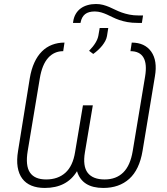

<svg xmlns="http://www.w3.org/2000/svg" viewBox="-20 -923 829 953"><path d="M69.6 -173.7 127.8 -534.4Q135.3 -579.2 150.6 -612.4Q165.8 -645.6 187.9 -667.6Q209.9 -689.6 238.3 -700.6Q266.7 -711.6 300.1 -711.6L293.7 -669Q248.9 -669 218.9 -635.7Q188.9 -602.3 177.6 -534.1L117.5 -173.7Q105.5 -100.9 128.7 -66.6Q152 -32.3 208.8 -32.3Q267.8 -32.3 304.7 -65.7Q341.6 -99.1 352.6 -167.6L391.7 -400.2H440.7L401.6 -167.6Q389.9 -98.4 415.3 -65.3Q440.7 -32.3 499.6 -32.3Q556.5 -32.3 591.6 -66.8Q626.8 -101.2 638.8 -173.7L700.3 -543.7Q710.6 -605.8 692.1 -637.4Q673.7 -669 627.5 -669L633.9 -711.6Q698.5 -711.6 730.5 -666.9Q762.4 -621.8 748.9 -544L687.5 -173.7Q671.9 -80.6 621.6 -35.3Q571.4 9.9 492.9 9.9Q387.4 9.9 362.2 -73.2Q311.8 9.9 202.1 9.9Q164.1 9.9 135.8 -1.8Q107.6 -13.5 90.4 -36.6Q73.2 -59.7 67.6 -94.1Q62.1 -128.6 69.6 -173.7ZM343.4 -816.8Q346.6 -838.1 356.2 -854.2Q365.8 -870.4 380.5 -881.2Q395.2 -892 414.6 -897.5Q433.9 -903.1 456.3 -903.1Q475.5 -903.1 491.5 -898.8Q507.5 -894.5 522.2 -888.3Q536.9 -882.1 551.8 -874.6Q566.8 -867.2 584 -861Q601.2 -854.8 622 -850.5Q642.8 -846.2 669 -846.2H690L684.3 -809.3H663.7Q634.9 -809.3 612.6 -813.4Q590.2 -817.5 572.3 -823.7Q554.3 -829.9 539.6 -837.2Q524.9 -844.5 510.8 -850.9Q496.8 -857.2 482.2 -861.5Q467.7 -865.8 450.6 -866.1Q419.4 -866.1 402.5 -852.8Q385.7 -839.5 380.3 -812.9L379.6 -809.3H342.3ZM422.2 -670.8Q462.4 -712 468.4 -746.8L474.8 -784.1H517.4L511 -744Q508.9 -731.9 502.7 -720Q496.4 -708.1 487.4 -696.7Q478.3 -685.4 467 -674.9Q455.6 -664.4 442.8 -655.2Z"/></svg>

Font: Inter P Extra Light
Style: Italic
Weight: 200
Italic angle: 9.39999°
Designer: Rasmus Andersson
Foundry: rsms
Version: Version 3.018;git-588b23468